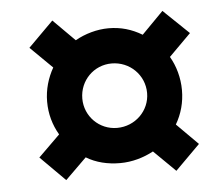

<svg xmlns="http://www.w3.org/2000/svg" viewBox="-41 -628 632 549"><g transform="rotate(-5 275.5 -353.5)"><path d="M382 -185 444 -124 515 -195 454 -256C471 -285 480 -317 480 -353C480 -388 470 -423 454 -450L517 -513L444 -583L382 -520C352 -538 321 -547 286 -547C253 -547 218 -537 190 -521L128 -583L56 -511L119 -449C103 -421 93 -388 93 -353C93 -318 102 -286 119 -257L57 -196L128 -125L189 -185C217 -168 250 -160 286 -160C321 -160 354 -170 382 -185ZM286 -261C235 -261 194 -302 194 -353C194 -405 235 -446 286 -446C338 -446 380 -405 380 -353C380 -302 338 -261 286 -261Z"/></g></svg>

Font: Noto Sans
Style: Bold Italic
Weight: 700
Italic angle: -12°
Designer: Monotype Design Team
Foundry: Monotype Imaging Inc.
Version: Version 2.013